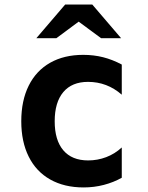

<svg xmlns="http://www.w3.org/2000/svg" viewBox="-20 -799 642 833"><path d="M137.7 -633.3 262.7 -779.3H380.4L505.4 -633.3H418.5L321.3 -705.1L224.6 -633.3ZM508.3 -27.8Q472.7 -7.8 430.4 3.2Q388.2 14.2 342.8 14.2Q258.8 14.2 197.8 -20.3Q136.7 -54.7 104.5 -119.6Q72.3 -184.1 72.3 -272.9Q72.3 -362.3 104.5 -427.2Q136.7 -492.2 197.8 -526.9Q258.3 -561 341.3 -561Q386.2 -561 427 -550.8Q467.8 -540.5 508.3 -519V-388.2Q444.8 -443.8 361.8 -443.8Q292 -443.8 254.6 -399.4Q217.3 -355 217.3 -272.9Q217.3 -190.9 254.6 -147Q292 -103 362.3 -103Q403.3 -103 440.7 -117.2Q478 -131.3 508.3 -159.2Z"/></svg>

Font: Hack
Style: Bold
Weight: 700
Monospace: yes
Designer: Christopher Simpkins
Foundry: Christopher Simpkins
Version: Version 2.017